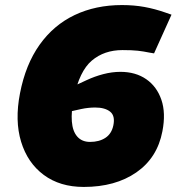

<svg xmlns="http://www.w3.org/2000/svg" viewBox="-20 -729 698 759"><path d="M311 10Q217 10 153 -37.5Q89 -85 63.5 -168.5Q38 -252 59 -360Q81 -474 136.5 -552Q192 -630 275 -669.5Q358 -709 462 -709Q510 -709 551 -701.5Q592 -694 632 -680L658 -671L589 -518L571 -521Q547 -526 524.5 -528.5Q502 -531 464 -531Q392 -531 343 -489.5Q294 -448 272 -343Q261 -288 264 -249Q267 -210 285.5 -189Q304 -168 336 -168Q372 -168 396.5 -184Q421 -200 428 -233Q436 -271 415.5 -287.5Q395 -304 356 -304Q343 -304 329 -302.5Q315 -301 301 -298L252 -287L255 -381L322 -412Q354 -427 388.5 -436Q423 -445 456 -445Q516 -445 558 -416Q600 -387 618 -334.5Q636 -282 622 -210Q602 -105 519 -47.5Q436 10 311 10Z"/></svg>

Font: REM Black
Style: Italic
Weight: 900
Italic angle: -11°
Designer: Octavio Pardo
Foundry: Ashler Design
Version: Version 1.005;gftools[0.9.28]